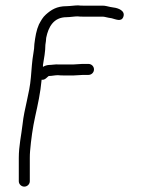

<svg xmlns="http://www.w3.org/2000/svg" viewBox="-20 -688 530 715"><path d="M91 -13V-100C91 -108.7 91.3 -117 92 -125C95.7 -168.8 101.8 -212.5 111 -254C120.9 -298.7 130.7 -343.2 135 -391C141 -390.3 146.3 -392 151 -396L159 -403C160.3 -404.3 161.3 -405 162 -405C173.2 -405 184.4 -408 196 -408C202 -407.3 209.3 -407 218 -407H254C264.5 -407 278.8 -409 289 -409H309C320.7 -409 330 -418 330 -429.5C330 -441 320.7 -450 309 -450H287C276.6 -450 264.7 -448 254 -448H198C186.5 -449 172 -446 161 -446C153.7 -445.3 146.7 -443 140 -439V-446C144 -470.1 149 -496.3 149 -521L151 -535C151 -539 151.3 -543 152 -547C160.1 -587.4 179.4 -624 228 -624C239.8 -624 257.2 -627 269 -627C274.3 -626.3 281 -626 289 -626H362C369.7 -626 377.4 -622.9 384 -622L396 -620C410.8 -616.3 431.5 -605.8 439 -624.5C448.4 -648.1 419.5 -658.2 403 -660L391 -662C381.6 -663.9 372.1 -667 362 -667H289C281.7 -667 275.7 -667.3 271 -668C259.7 -668 239.1 -665 228 -665C191 -665 170.7 -651.5 151 -634C139 -623.4 133.2 -612.1 125 -597C115.4 -575.8 111.4 -551.3 108 -524C108 -513.3 106.2 -500.2 104.5 -490.5C99.5 -462.4 97.5 -430.2 95 -400C89.9 -338.3 70.2 -284.4 64 -225C59.4 -183.8 50 -145.4 50 -100V-13C50 -2.2 59.5 7 70.5 7C81.5 7 91 -2.2 91 -13Z"/></svg>

Font: HoneyBee
Style: SeLit
Weight: 300
Foundry: Cannot Into Space Fonts
Version: Version 0.89